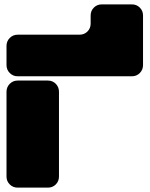

<svg xmlns="http://www.w3.org/2000/svg" viewBox="-20 -859 685 879"><path d="M61 -700.2H344.2Q365.7 -700.2 380.4 -714.8Q395 -729.5 395 -751V-788.1Q395 -809.6 409.7 -824.2Q424.3 -838.9 445.8 -838.9H584Q605.5 -838.9 620.1 -824.2Q634.8 -809.6 634.8 -788.1V-561Q634.8 -539.6 620.1 -524.7Q605.5 -509.8 584 -509.8H61Q39.6 -509.8 24.7 -524.7Q9.8 -539.6 9.8 -561V-648.9Q9.8 -670.4 24.7 -685.3Q39.6 -700.2 61 -700.2ZM250 -439V-50.8Q250 -29.3 235.4 -14.6Q220.7 0 199.2 0H61Q39.6 0 24.7 -14.6Q9.8 -29.3 9.8 -50.8V-439Q9.8 -460.4 24.7 -475.3Q39.6 -490.2 61 -490.2H199.2Q220.7 -490.2 235.4 -475.3Q250 -460.4 250 -439Z"/></svg>

Font: Nastup Soft
Style: Regular
Weight: 400
Designer: Maksym Kobuzan
Foundry: Zakznak
Version: Version 1.020;hotconv 1.0.109;makeotfexe 2.5.65596